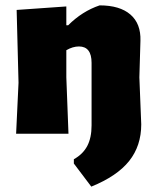

<svg xmlns="http://www.w3.org/2000/svg" viewBox="-20 -498 589 715"><path d="M506 -35Q506 45 461 101.5Q416 158 320 197L255 111V95Q289 76 305 45.5Q321 15 321 -31V-264Q321 -325 274 -325Q251 -325 227 -311V-210L235 0H40L49 -190L42 -461L227 -474V-404H234Q286 -456 351 -478Q426 -478 465.5 -444Q505 -410 503 -346L499 -210Z"/></svg>

Font: Luna Sans Black
Style: Regular
Weight: 900
Designer: Juan Pablo del Peral
Foundry: Huerta Tipografica
Version: Version 2.001; ttfautohint (v1.5)